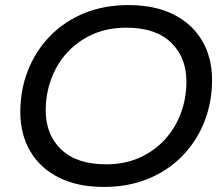

<svg xmlns="http://www.w3.org/2000/svg" viewBox="-20 -728 880 756"><path d="M389 8Q285 8 211.5 -29Q138 -66 99 -132.5Q60 -199 60 -287Q60 -374 90 -450.5Q120 -527 176 -585Q232 -643 310.5 -675.5Q389 -708 485 -708Q590 -708 663.5 -671Q737 -634 776 -567.5Q815 -501 815 -413Q815 -326 785 -249.5Q755 -173 699 -115Q643 -57 564.5 -24.5Q486 8 389 8ZM398 -81Q471 -81 529 -107Q587 -133 628.5 -178Q670 -223 692 -282Q714 -341 714 -407Q714 -502 653.5 -560.5Q593 -619 477 -619Q404 -619 345.5 -593Q287 -567 245.5 -522Q204 -477 182 -418Q160 -359 160 -293Q160 -198 221 -139.5Q282 -81 398 -81Z"/></svg>

Font: Montserrat Medium
Style: Italic
Weight: 500
Italic angle: -11.3°
Designer: Julieta Ulanovsky
Foundry: Julieta Ulanovsky
Version: Version 9.000; ttfautohint (v1.8.4.7-5d5b)